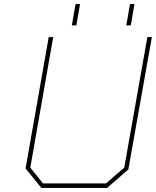

<svg xmlns="http://www.w3.org/2000/svg" viewBox="-20 -918 762 938"><path d="M331 -794 349 -898H371L353 -794ZM597 -794 615 -898H637L619 -794ZM182 0 105 -95 218 -737H240L128 -99L190 -22H498L587 -99L700 -737H722L607 -90L503 0Z"/></svg>

Font: Tomorrow Thin
Style: Italic
Weight: 250
Italic angle: -10°
Designer: Tony de Marco, Monica Rizzolli
Foundry: Just in Type
Version: Version 2.002